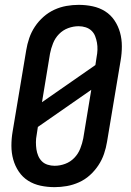

<svg xmlns="http://www.w3.org/2000/svg" viewBox="-20 -763 540 791"><path d="M205 8Q175 8 147 2Q119 -4 96 -18.5Q73 -33 57.5 -56Q42 -79 34.5 -106Q27 -133 27 -162.5Q27 -192 32 -221L88 -556Q92 -581 100.5 -606Q109 -631 124 -653.5Q139 -676 159.5 -694Q180 -712 204 -723Q228 -734 253.5 -738.5Q279 -743 304 -743Q334 -743 362 -737Q390 -731 413 -716.5Q436 -702 451.5 -679Q467 -656 474.5 -629Q482 -602 482 -572.5Q482 -543 477 -514L421 -179Q417 -154 408.5 -129Q400 -104 385 -81.5Q370 -59 350 -41Q330 -23 305.5 -12Q281 -1 255.5 3.5Q230 8 205 8ZM153 -342 373 -495 378 -528Q381 -543 381.5 -558Q382 -573 379.5 -587Q377 -601 372 -614Q367 -627 357 -636.5Q347 -646 333 -650.5Q319 -655 304 -655Q282 -655 260.5 -647Q239 -639 223 -622.5Q207 -606 198.5 -584.5Q190 -563 186 -542ZM205 -80Q227 -80 248.5 -88Q270 -96 286 -112.5Q302 -129 310.5 -150.5Q319 -172 323 -193L356 -393L136 -240L131 -207Q128 -192 128 -177Q128 -162 130 -148Q132 -134 137.5 -121Q143 -108 152.5 -98.5Q162 -89 176 -84.5Q190 -80 205 -80Z"/></svg>

Font: Iosevka Semibold Oblique
Style: Regular
Weight: 600
Italic angle: -9°
Monospace: yes
Designer: Belleve Invis
Foundry: Belleve Invis
Version: Version 32.5.0; ttfautohint (v1.8.4)